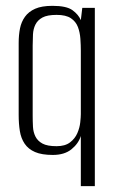

<svg xmlns="http://www.w3.org/2000/svg" viewBox="-20 -522 402 658"><path d="M257 116V-56Q249 -30 225 -10.5Q201 9 161 9Q123 9 100 -1Q77 -11 64.5 -29.5Q52 -48 48 -73Q44 -98 44 -128V-375Q44 -402 48.5 -424.5Q53 -447 65.5 -464.5Q78 -482 100.5 -492Q123 -502 160 -502Q208 -502 228.5 -487Q249 -472 257 -453L262 -495H305V116ZM174 -21Q203 -21 220 -34Q237 -47 245 -65.5Q253 -84 255 -102.5Q257 -121 257 -131V-348Q257 -367 255.5 -389Q254 -411 247 -429.5Q240 -448 223 -459.5Q206 -471 174 -471Q142 -471 125.5 -462Q109 -453 101.5 -438Q94 -423 93 -404Q92 -385 92 -366V-126Q92 -106 93 -87.5Q94 -69 101.5 -54Q109 -39 125.5 -30Q142 -21 174 -21Z"/></svg>

Font: Alumni Sans Thin Light
Style: Regular
Weight: 300
Version: Version 1.018